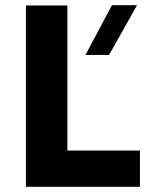

<svg xmlns="http://www.w3.org/2000/svg" viewBox="-20 -721 570 741"><path d="M240 -700V-140H520V0H80V-700ZM412 -701H509L401 -509H310Z"/></svg>

Font: Goli Bold
Style: Regular
Weight: 700
Designer: jaikishan Patel
Foundry: MagicType
Version: Version 1.000